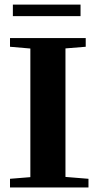

<svg xmlns="http://www.w3.org/2000/svg" viewBox="-20 -832 437 852"><path d="M37.1 -760.3V-811.5H337.4V-760.3ZM24.4 0V-38.6L114.7 -45.9V-616.7L24.4 -624.5V-663.1H360.4V-624.5L270.5 -617.2V-46.9L372.6 -38.6V0Z"/></svg>

Font: Elstob 8pt
Style: Bold
Weight: 700
Designer: Peter S. Baker
Version: Version 1.015